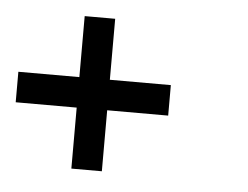

<svg xmlns="http://www.w3.org/2000/svg" viewBox="-34 -478 507 392"><g transform="rotate(5 219.0 -282.0)"><path d="M187.5 -125V-250H312.5V-312.5H187.5V-437.5H125V-312.5H0V-250H125V-125Z"/></g></svg>

Font: Chicago Kare
Style: Regular
Weight: 400
Designer: Duane King
Version: Version 1.001;hotconv 1.0.109;makeotfexe 2.5.65596